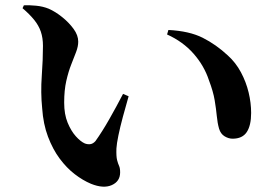

<svg xmlns="http://www.w3.org/2000/svg" viewBox="-20 -716 1040 724"><path d="M323 -23Q292 -36 261.5 -59.5Q231 -83 205 -118Q179 -153 161 -200.5Q143 -248 139 -308Q133 -367 137.5 -429.5Q142 -492 142 -543Q142 -573 134 -596.5Q126 -620 108.5 -641.5Q91 -663 65 -685L70 -696Q90 -697 116 -694.5Q142 -692 164 -683Q189 -672 214.5 -651.5Q240 -631 257.5 -607Q275 -583 275 -559Q275 -541 267 -520Q259 -499 248.5 -472.5Q238 -446 230 -411Q222 -376 222 -329Q222 -285 235 -253.5Q248 -222 266 -202Q284 -182 300 -175Q311 -171 321 -172.5Q331 -174 340 -184Q365 -219 391.5 -265.5Q418 -312 444 -362L465 -353Q454 -315 443.5 -276Q433 -237 426.5 -205.5Q420 -174 419 -156Q418 -126 421.5 -112.5Q425 -99 429 -90.5Q433 -82 433 -66Q433 -32 401.5 -18Q370 -4 323 -23ZM857 -193Q842 -193 827 -202Q812 -211 806 -231Q800 -252 797.5 -278.5Q795 -305 789.5 -338Q784 -371 768 -413Q750 -468 710 -513.5Q670 -559 610 -586L615 -603Q694 -599 744.5 -573.5Q795 -548 839 -507Q869 -480 888.5 -443.5Q908 -407 917.5 -367.5Q927 -328 927 -290Q927 -243 910.5 -218Q894 -193 857 -193Z"/></svg>

Font: Noto Serif TC
Style: Bold
Weight: 700
Designer: Ryoko NISHIZUKA 西塚涼子 (kana & ideographs); Frank Grießhammer (Latin, Greek & Cyrillic); Wenlong ZHANG 张文龙 (bopomofo); San
Foundry: Adobe
Version: Version 2.002-H1;hotconv 1.1.0;makeotfexe 2.6.0